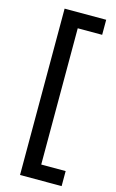

<svg xmlns="http://www.w3.org/2000/svg" viewBox="-140 -814 633 1048"><g transform="rotate(15 176.5 -290.0)"><path d="M88 180V-760H323V-675H185V95H323V180Z"/></g></svg>

Font: Oxanium ExtraLight Medium
Style: Regular
Weight: 500
Version: Version 2.000